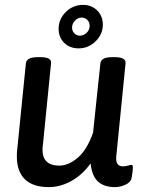

<svg xmlns="http://www.w3.org/2000/svg" viewBox="-20 -759 597 786"><path d="M524 -75Q524 -58 519 -32Q516 -13 494 -3Q472 7 451 7Q406 7 381 -16Q356 -39 351 -90Q317 -43 272 -18Q227 7 180 7Q115 7 82 -25Q49 -57 49 -118Q49 -134 50 -142L86 -500Q89 -525 134 -525H146Q192 -525 189 -500L155 -160Q154 -155 154 -146Q154 -81 223 -81Q260 -81 298 -113Q336 -145 361 -216L391 -500Q394 -525 439 -525H450Q496 -525 494 -500L456 -119Q452 -78 483 -78Q494 -78 504 -81Q514 -84 517 -84Q524 -84 524 -75ZM220 -641Q220 -681 249.5 -710Q279 -739 320 -739Q355 -739 378 -716Q401 -693 401 -658Q401 -619 371.5 -590Q342 -561 302 -561Q266 -561 243 -583.5Q220 -606 220 -641ZM347 -653Q347 -668 337.5 -677.5Q328 -687 314 -687Q299 -687 287 -674.5Q275 -662 275 -646Q275 -632 284.5 -622.5Q294 -613 307 -613Q323 -613 335 -625Q347 -637 347 -653Z"/></svg>

Font: Asap-MediumItalic
Style: Italic
Weight: 500
Italic angle: -6°
Designer: Pablo Cosgaya
Foundry: Omnibus-Type
Version: Version 2.000; ttfautohint (v1.8)